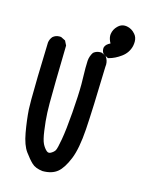

<svg xmlns="http://www.w3.org/2000/svg" viewBox="-121 -890 742 963"><g transform="rotate(15 250.0 -409.0)"><path d="M47.9 -336.9Q47.9 -425.3 54.7 -633.3Q54.7 -633.3 54.7 -633.8Q57.1 -651.9 68.8 -665.5Q83 -678.2 103.5 -678.2Q106.4 -678.2 111.3 -677.7L134.8 -666L146.5 -642.6Q141.6 -425.8 141.6 -342.3Q141.6 -313 142.6 -293.9Q144.5 -250 151.4 -202.1Q157.7 -155.8 167.5 -136.2Q177.2 -117.2 189.9 -106Q195.8 -101.1 201.2 -101.1Q206.5 -101.1 211.9 -104Q226.6 -112.3 232.7 -122.6Q238.8 -132.8 247.6 -183.1Q256.8 -234.4 263.9 -326.4Q271 -418.5 271 -475.6Q271 -489.7 270.3 -512.5Q269.5 -535.2 269.5 -558.6Q269.5 -584.5 270.5 -597.2Q272.5 -621.6 286.1 -642.1Q294.9 -649.4 304 -652.1Q313 -654.8 321.3 -654.8Q324.7 -654.8 329.1 -654.3L352.1 -643.1L353 -641.1Q365.2 -624 365.2 -602.1Q365.2 -596.2 364.3 -590.3Q358.4 -365.7 351.6 -263.4Q344.7 -161.1 322.3 -106Q299.3 -49.8 272 -27.3Q243.7 -3.9 195.3 -3.9H194.8Q156.7 -8.3 137.7 -26.9Q120.1 -43.5 97.4 -74.5Q74.7 -105.5 63.7 -167Q52.7 -228.5 48.8 -285.2Q47.9 -301.3 47.9 -336.9ZM358.9 -710.4Q347.2 -731.4 347.2 -749.5Q347.2 -753.4 347.7 -756.8Q351.1 -781.2 369.6 -799.3Q385.3 -815.4 406.2 -815.4Q411.1 -815.4 416.5 -814.5Q442.4 -810.1 460.9 -788.1Q474.1 -772.9 474.1 -750Q474.1 -739.7 471.7 -727.5Q462.9 -690.9 431.9 -668Q400.9 -645 368.2 -636.7L365.2 -636.2L339.8 -649.9Q330.6 -661.1 330.6 -675.8Q330.6 -682.1 332 -685.1Q337.4 -700.2 358.9 -710.4Z"/></g></svg>

Font: Bakudai
Style: Bold
Weight: 700
Version: Version 1.48